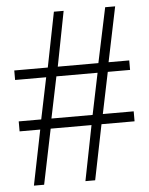

<svg xmlns="http://www.w3.org/2000/svg" viewBox="-52 -747 624 805"><g transform="rotate(-5 260.0 -344.5)"><path d="M502 -216.8V-258.8H372.1L408.2 -433.1H502V-473.1H415L462.9 -704.1H420.9L372.1 -473.1H201.2L246.1 -704.1H205.1L159.2 -473.1H18.1V-433.1H148.9L112.8 -258.8H18.1V-216.8H105L58.1 15.1H101.1L148.9 -216.8H320.8L274.9 15.1H315.9L362.8 -216.8ZM365.2 -433.1 329.1 -258.8H155.8L191.9 -433.1Z"/></g></svg>

Font: Galatia SIL
Style: Regular
Weight: 400
Designer: Development by SIL's NRSI team
Version: Version 2.1